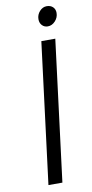

<svg xmlns="http://www.w3.org/2000/svg" viewBox="-101 -962 481 1003"><g transform="rotate(-10 139.5 -461.0)"><path d="M71 0 165 -747H239L145 0ZM212 -817Q194 -817 182 -829.5Q170 -842 170 -862Q170 -886 186.2 -904Q202.5 -922 224 -922Q244.5 -922 256.8 -910Q269 -898 269 -879Q269 -854.5 251.8 -835.8Q234.5 -817 212 -817Z"/></g></svg>

Font: Koeln Type Sans Light
Style: Italic
Weight: 300
Italic angle: -7.5°
Designer: Eben Sorkin
Foundry: Eben Sorkin
Version: Version 2.001